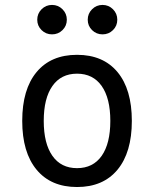

<svg xmlns="http://www.w3.org/2000/svg" viewBox="-20 -750 626 780"><path d="M293 9.8Q187 9.8 128.7 -60.5Q70.3 -130.9 70.3 -258.8Q70.3 -387.2 128.7 -457.3Q187 -527.3 293 -527.3Q398.9 -527.3 457.3 -457.3Q515.6 -387.2 515.6 -258.8Q515.6 -130.9 457.3 -60.5Q398.9 9.8 293 9.8ZM293 -66.9Q357.9 -66.9 393.1 -116.9Q428.2 -167 428.2 -258.8Q428.2 -350.6 393.1 -400.6Q357.9 -450.7 293 -450.7Q228 -450.7 192.9 -400.6Q157.7 -350.6 157.7 -258.8Q157.7 -167 192.9 -116.9Q228 -66.9 293 -66.9ZM191.4 -610.4Q166.5 -610.4 148.9 -627.7Q131.3 -645 131.3 -669.9Q131.3 -694.8 148.9 -712.4Q166.5 -730 191.4 -730Q216.3 -730 233.9 -712.4Q251.5 -694.8 251.5 -669.9Q251.5 -645 233.9 -627.7Q216.3 -610.4 191.4 -610.4ZM396.5 -610.4Q371.6 -610.4 354 -627.7Q336.4 -645 336.4 -669.9Q336.4 -694.8 354 -712.4Q371.6 -730 396.5 -730Q421.4 -730 439 -712.4Q456.5 -694.8 456.5 -669.9Q456.5 -645 439 -627.7Q421.4 -610.4 396.5 -610.4Z"/></svg>

Font: Cascadia Code NF SemiLight
Style: Regular
Weight: 350
Monospace: yes
Designer: Aaron Bell
Foundry: Saja Typeworks
Version: Version 2404.023; ttfautohint (v1.8.4)